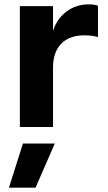

<svg xmlns="http://www.w3.org/2000/svg" viewBox="-20 -582 494 880"><path d="M71 -554H223V-440Q240 -495 284 -528.5Q328 -562 387 -562Q411 -562 429 -556V-412Q405 -420 366 -420Q298 -420 260.5 -381.5Q223 -343 223 -271V0H71ZM85 76H231L143 278H21Z"/></svg>

Font: Application
Style: Bold
Weight: 700
Designer: Wei Huang
Foundry: Wei Huang
Version: Version 0.012